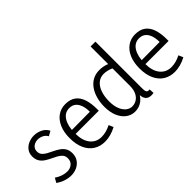

<svg xmlns="http://www.w3.org/2000/svg" viewBox="-30 -1440 2066 2066"><g transform="rotate(-45 1003.0 -407.0)"><path d="M211.8 10.5Q167.9 10.5 122.9 -4.3Q77.8 -19.2 39.2 -48.1L68.7 -98.4Q102.4 -75.1 140 -62.6Q177.6 -50.2 211 -50.2Q253.8 -50.2 284.7 -75.5Q315.6 -100.8 315.6 -147.2Q315.6 -181.3 297 -203.1Q278.4 -225 248.7 -241.1Q219.1 -257.2 186.4 -272.5Q153.8 -287.8 124.1 -307.5Q94.4 -327.3 75.9 -357.2Q57.3 -387 57.3 -432.4Q57.3 -479.6 82.1 -512.5Q106.9 -545.3 146.4 -562.4Q185.8 -579.5 228.9 -579.5Q277 -579.5 322.5 -557.9Q368 -536.3 392.3 -489.6L338.2 -459.1Q320.8 -490.6 290.1 -505.3Q259.3 -519.9 228.1 -519.9Q203.5 -519.9 181.1 -510.2Q158.6 -500.4 144.7 -481.2Q130.8 -462 130.8 -433Q130.8 -400.9 149.4 -379.8Q168 -358.6 197.7 -342.7Q227.3 -326.7 260 -311.3Q292.6 -295.8 322.3 -275.6Q352 -255.4 370.5 -225.6Q389.1 -195.8 389.1 -150.6Q389.1 -98.9 363.8 -62.8Q338.5 -26.7 298.3 -8.1Q258 10.5 211.8 10.5Z M725.7 10.5Q653.2 10.5 598 -23.9Q542.9 -58.3 512.2 -124.8Q481.5 -191.3 481.5 -286.7Q481.5 -375.9 509.8 -441.6Q538.1 -507.3 589.1 -543.4Q640 -579.5 706.6 -579.5Q781.2 -579.5 826.6 -544.9Q872 -510.2 892.1 -447.4Q912.2 -384.6 912.2 -301.6V-273.7H523.5L524 -331.7L836.6 -334Q836.6 -369 830.3 -402Q823.9 -434.9 808.6 -461.4Q793.3 -488 768.4 -503.4Q743.6 -518.8 706.3 -518.8Q637.1 -518.8 598.1 -455.5Q559.1 -392.2 559.1 -283.8Q559.1 -171.2 607.4 -111.8Q655.7 -52.3 735.1 -52.3Q770.7 -52.3 805.2 -61.5Q839.8 -70.7 877.6 -89.8L900.5 -37.2Q855.8 -13.3 811.6 -1.4Q767.4 10.5 725.7 10.5Z M1412.3 -825V-109.1Q1412.3 -73.1 1422.2 -59.2Q1432.2 -45.3 1461.2 -49L1464.1 7.1Q1423.4 14.1 1395.9 4.8Q1368.4 -4.5 1354.9 -30.6Q1341.5 -56.7 1341.5 -101.6V-146.6H1371Q1346.8 -66.7 1297 -28.1Q1247.1 10.5 1184.6 10.5Q1126.6 10.5 1081.2 -23.1Q1035.8 -56.7 1010 -117.7Q984.2 -178.8 984.2 -261.1Q984.2 -328.4 1000.6 -386.5Q1016.9 -444.6 1047.8 -488Q1078.6 -531.4 1123.1 -555.5Q1167.6 -579.5 1224.7 -579.5Q1271.3 -579.5 1313.5 -566.6Q1355.6 -553.6 1391.8 -532.5L1341.8 -489.9Q1315.1 -503.6 1284.1 -510.5Q1253.2 -517.4 1230 -517.4Q1176.2 -517.4 1138.5 -485.1Q1100.9 -452.7 1081.3 -395.6Q1061.8 -338.5 1061.8 -264.7Q1061.8 -195.6 1081.3 -147.9Q1100.8 -100.3 1132.2 -75.7Q1163.6 -51 1200.2 -51Q1236.7 -51 1268.3 -70.2Q1299.9 -89.4 1319.3 -128.7Q1338.7 -168 1338.7 -229.4V-825Z M1787.7 10.5Q1715.2 10.5 1660 -23.9Q1604.9 -58.3 1574.2 -124.8Q1543.5 -191.3 1543.5 -286.7Q1543.5 -375.9 1571.8 -441.6Q1600.1 -507.3 1651.1 -543.4Q1702 -579.5 1768.6 -579.5Q1843.2 -579.5 1888.6 -544.9Q1934 -510.2 1954.1 -447.4Q1974.2 -384.6 1974.2 -301.6V-273.7H1585.5L1586 -331.7L1898.6 -334Q1898.6 -369 1892.3 -402Q1885.9 -434.9 1870.6 -461.4Q1855.3 -488 1830.4 -503.4Q1805.6 -518.8 1768.3 -518.8Q1699.1 -518.8 1660.1 -455.5Q1621.1 -392.2 1621.1 -283.8Q1621.1 -171.2 1669.4 -111.8Q1717.7 -52.3 1797.1 -52.3Q1832.7 -52.3 1867.2 -61.5Q1901.8 -70.7 1939.6 -89.8L1962.5 -37.2Q1917.8 -13.3 1873.6 -1.4Q1829.4 10.5 1787.7 10.5Z"/></g></svg>

Font: Yaldevi ExtraLight
Style: Regular
Weight: 200
Designer: Sol Matas, Rajitha Manaperi, Kosala Senevirathne
Foundry: Mooniak
Version: Version 1.100